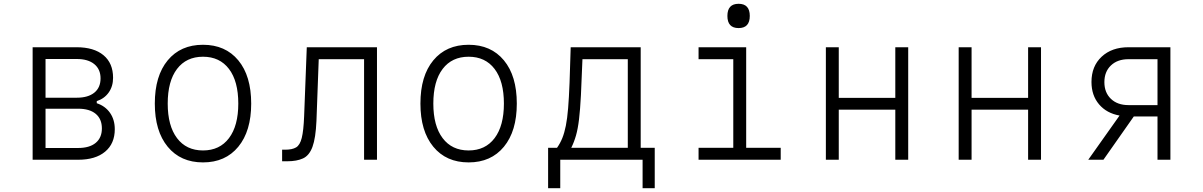

<svg xmlns="http://www.w3.org/2000/svg" viewBox="-20 -842 6340 1012"><path d="M152 0V-593H384Q475 -593 525.5 -551Q576 -509 576 -432Q576 -387 553 -354.5Q530 -322 490 -309V-298Q535 -283 560 -247Q585 -211 585 -161Q585 -85 534 -42.5Q483 0 392 0ZM220 -327H385Q444 -327 477 -353.5Q510 -380 510 -429Q510 -477 477 -504Q444 -531 385 -531H220ZM220 -62H392Q452 -62 484.5 -89Q517 -116 517 -165Q517 -215 484.5 -242Q452 -269 392 -269H220Z M1050 14Q932 14 864 -68.5Q796 -151 796 -296Q796 -442 864 -524Q932 -606 1050 -606Q1168 -606 1236 -524Q1304 -442 1304 -296Q1304 -151 1236 -68.5Q1168 14 1050 14ZM1050 -49Q1138 -49 1187 -114Q1236 -179 1236 -296Q1236 -414 1187 -478.5Q1138 -543 1050 -543Q962 -543 913 -478.5Q864 -414 864 -296Q864 -179 913 -114Q962 -49 1050 -49Z M1467 8V-53H1484Q1520 -53 1540.5 -65Q1561 -77 1570.5 -115Q1580 -153 1583 -229L1597 -593H1967V0H1899V-530H1660L1648 -205Q1644 -114 1627 -68Q1610 -22 1577 -7Q1544 8 1495 8Z M2450 14Q2332 14 2264 -68.5Q2196 -151 2196 -296Q2196 -442 2264 -524Q2332 -606 2450 -606Q2568 -606 2636 -524Q2704 -442 2704 -296Q2704 -151 2636 -68.5Q2568 14 2450 14ZM2450 -49Q2538 -49 2587 -114Q2636 -179 2636 -296Q2636 -414 2587 -478.5Q2538 -543 2450 -543Q2362 -543 2313 -478.5Q2264 -414 2264 -296Q2264 -179 2313 -114Q2362 -49 2450 -49Z M2869 150V-63H2916Q2933 -87 2944 -114.5Q2955 -142 2962.5 -179.5Q2970 -217 2974.5 -272Q2979 -327 2982 -405Q2985 -483 2988 -593H3357V-63H3431V150H3367V0H2933V150ZM2991 -63H3289V-530H3050Q3046 -417 3042 -340.5Q3038 -264 3032 -213.5Q3026 -163 3016 -128Q3006 -93 2991 -63Z M3662 -593H3913V-63H4095V0H3662V-63H3845V-530H3662ZM3873 -694Q3814 -694 3814 -758Q3814 -822 3873 -822Q3932 -822 3932 -758Q3932 -694 3873 -694Z M4333 0V-593H4401V-326H4699V-593H4767V0H4699V-264H4401V0Z M5033 0V-593H5101V-326H5399V-593H5467V0H5399V-264H5101V0Z M5716 0 5881 -233Q5813 -245 5773 -292Q5733 -339 5733 -410Q5733 -493 5786.5 -543Q5840 -593 5928 -593H6149V0H6081V-228H5956L5796 0ZM5928 -288H6081V-530H5928Q5870 -530 5835.5 -497Q5801 -464 5801 -409Q5801 -354 5835.5 -321Q5870 -288 5928 -288Z"/></svg>

Font: Martian Mono ExtraLight
Style: Regular
Weight: 200
Monospace: yes
Designer: Roman Shamin
Foundry: Evil Martians
Version: Version 1.000; ttfautohint (v1.8.4.7-5d5b)